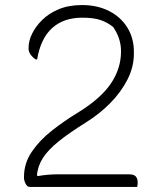

<svg xmlns="http://www.w3.org/2000/svg" viewBox="-20 -740 640 760"><path d="M305 -720Q365 -720 411.5 -696.5Q458 -673 484 -631Q510 -589 510 -535V-528Q510 -475 484.5 -425Q459 -375 416 -331.5Q373 -288 318 -254Q251 -212 210.5 -179Q170 -146 150 -115Q130 -84 126 -46L130 -43Q167 -50 212 -50H491Q510 -50 517.5 -41.5Q525 -33 525 -17Q525 -8 523 0H98Q88 0 81.5 -12.5Q75 -25 75 -36V-40Q75 -94 106 -139.5Q137 -185 186 -223.5Q235 -262 288 -294Q379 -350 419 -409.5Q459 -469 459 -536V-538Q459 -588 428 -633Q406 -651 378.5 -660.5Q351 -670 305 -670Q232 -670 186.5 -629Q141 -588 127 -505H121Q110 -512 101.5 -523.5Q93 -535 93 -549Q93 -578 107 -606.5Q121 -635 146 -660Q173 -687 212.5 -703.5Q252 -720 305 -720Z"/></svg>

Font: Recursive Sn Csl St Lt
Style: Regular
Weight: 300
Version: Version 1.079;hotconv 1.0.112;makeotfexe 2.5.65598; ttfautoh